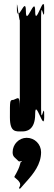

<svg xmlns="http://www.w3.org/2000/svg" viewBox="-20 -822 337 1201"><path d="M120 0C141 0 200 -4 200 -108C200 -214 256 9 256 -88C256 -192 257 14 257 -90C257 -204 237 -23 237 -145V-715C237 -837 257 -656 257 -770C257 -874 256 -668 256 -772C256 -869 200 -646 200 -752C200 -856 142 -648 142 -752C142 -858 86 -658 86 -772C86 -876 85 -666 85 -770C85 -865 104 -629 104 -715V-145C104 -231 93 -207 63 -197C41 -197 42 -192 42 -88C42 9 80 0 120 0ZM147 40C99 40 59 80 59 130C59 160 74 163 95 185C101 193 115 180 119 191C119 196 118 176 118 188C114 194 108 186 106 204C94 250 67 282 70 286C101 312 114 325 102 348C96 356 99 355 104 359C109 357 117 344 144 315C190 264 237 205 237 130C237 80 197 40 147 40Z"/></svg>

Font: Hussar Przerywany
Style: Regular
Weight: 400
Foundry: Cannot Into Space Fonts
Version: Version 0.982